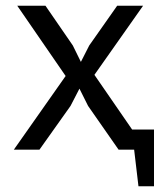

<svg xmlns="http://www.w3.org/2000/svg" viewBox="-20 -520 565 667"><path d="M208 -256 40 -500H138L233 -362L261 -305L290 -362L387 -500H477L308 -260L439 -70H515V127H461L446 0H392L286 -152L256 -212L225 -152L117 0H28Z"/></svg>

Font: PT Sans
Style: Regular
Weight: 400
Version: Version 2.003W OFL; ttfautohint (v1.6)